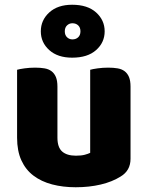

<svg xmlns="http://www.w3.org/2000/svg" viewBox="-20 -773 622 809"><path d="M52 -479Q62 -482 83.5 -485Q105 -488 128 -488Q150 -488 167.5 -485Q185 -482 197 -473Q209 -464 215.5 -448.5Q222 -433 222 -408V-193Q222 -152 242 -134.5Q262 -117 300 -117Q323 -117 337.5 -121Q352 -125 360 -129V-479Q370 -482 391.5 -485Q413 -488 436 -488Q458 -488 475.5 -485Q493 -482 505 -473Q517 -464 523.5 -448.5Q530 -433 530 -408V-104Q530 -54 488 -29Q453 -7 404.5 4.5Q356 16 299 16Q245 16 199.5 4Q154 -8 121 -33Q88 -58 70 -97.5Q52 -137 52 -193ZM152 -641Q152 -688 187.5 -720.5Q223 -753 284 -753Q349 -753 385 -720.5Q421 -688 421 -641Q421 -594 385 -562Q349 -530 284 -530Q223 -530 187.5 -562Q152 -594 152 -641ZM253 -641Q253 -625 262.5 -616Q272 -607 285 -607Q300 -607 309.5 -616Q319 -625 319 -641Q319 -657 309.5 -666Q300 -675 285 -675Q272 -675 262.5 -666Q253 -657 253 -641Z"/></svg>

Font: Baloo Tammudu
Style: Regular
Weight: 400
Designer: Omkar Shende and Ek Type
Foundry: Ek Type
Version: Version 1.007;PS 1.000;hotconv 1.0.88;makeotf.lib2.5.647800